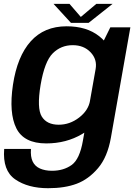

<svg xmlns="http://www.w3.org/2000/svg" viewBox="-39 -733 702 986"><path d="M208 233.5Q294 233.5 355 210.5Q416 187.5 464.5 130.5Q513 73.5 530.5 -26L630.5 -592.5H527.5L469 -474L387 -12Q370.5 84.5 329 114.2Q287.5 144 228 144Q192.5 144 166.5 132.5Q140.5 121 128.8 96.5Q117 72 120 32H-17.5Q-26.5 143 39.2 188.2Q105 233.5 208 233.5ZM198.5 3.5Q301 3.5 382.5 -44.5Q464 -92.5 474 -150.5L423.5 -216.5Q415 -166 367.2 -129.2Q319.5 -92.5 262.5 -92.5Q201.5 -92.5 175.5 -134.5Q149.5 -176.5 169.5 -297Q190 -417.5 232 -459.2Q274 -501 334.5 -501Q391.5 -501 426.2 -464.5Q461 -428 452 -378L525 -439.5Q535 -496 470.5 -547Q406 -598 303 -598Q188 -598 118.8 -520.8Q49.5 -443.5 27.5 -297.5Q6 -152.5 44.8 -74.5Q83.5 3.5 198.5 3.5ZM325.5 -615.5H416L539 -713H455.5L376 -646L318 -713H236Z"/></svg>

Font: Anybody Thin SemiBold
Style: Italic
Weight: 600
Italic angle: -10°
Version: Version 1.113;gftools[0.9.25]